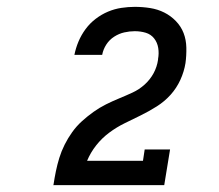

<svg xmlns="http://www.w3.org/2000/svg" viewBox="-20 -863 640 560"><path d="M135 -323 136 -324Q139 -344 143 -363.5Q147 -383 153 -402.5Q159 -422 168.5 -441Q178 -460 190.5 -477.5Q203 -495 219 -509.5Q235 -524 252.5 -536.5Q270 -549 289 -558.5Q308 -568 327.5 -576Q347 -584 366.5 -593Q386 -602 402 -616.5Q418 -631 428 -649.5Q438 -668 441 -689Q441 -689 441 -689.5Q441 -690 441 -691Q444 -707 441.5 -723Q439 -739 429.5 -751Q420 -763 405 -767.5Q390 -772 373 -772Q358 -772 342.5 -768.5Q327 -765 313 -756Q299 -747 290 -733Q281 -719 278 -703H197Q201 -723 209 -742Q217 -761 229.5 -778Q242 -795 259 -808Q276 -821 295 -829Q314 -837 334 -840Q354 -843 373 -843Q396 -843 418 -839.5Q440 -836 459 -826.5Q478 -817 493 -801.5Q508 -786 515.5 -766.5Q523 -747 523.5 -724Q524 -701 521 -679Q517 -654 506 -630Q495 -606 477.5 -586.5Q460 -567 437 -552.5Q414 -538 390.5 -526.5Q367 -515 343.5 -503.5Q320 -492 298.5 -476Q277 -460 260.5 -439Q244 -418 234 -394H397L402 -427H476L459 -323Z"/></svg>

Font: Iosevka Slab Medium Extended
Style: Italic
Weight: 500
Width: 7
Italic angle: -9°
Monospace: yes
Designer: Belleve Invis
Foundry: Belleve Invis
Version: Version 11.1.0; ttfautohint (v1.8.3)